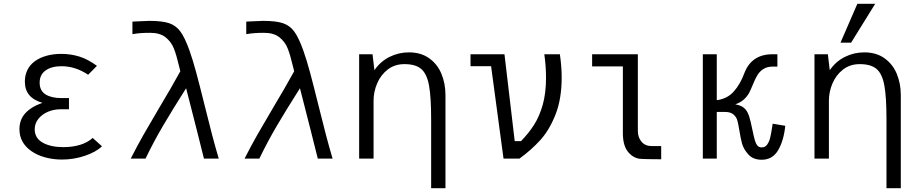

<svg xmlns="http://www.w3.org/2000/svg" viewBox="-20 -836 4840 1012"><path d="M144 -40.5Q82.5 -84 82.5 -155Q82.5 -205 113.2 -239Q144 -273 203.5 -294Q157 -307.5 134 -335.2Q111 -363 111 -406.5Q111 -438.5 123.8 -465.8Q136.5 -493 162.5 -512.5Q189 -532 225 -542Q261 -552 302.5 -552Q353.5 -552 399.5 -537.5Q442.5 -524 491 -489L444.5 -442Q378 -487 304 -487Q252 -487 220.5 -464.8Q189 -442.5 189 -400Q189 -358 220 -338.5Q251 -319 304 -319H343.5V-260H298Q264 -260 233 -247Q202 -234 182.5 -209.8Q163 -185.5 163 -154.5Q163 -108 205 -84.2Q247 -60.5 314.5 -60.5Q362 -60.5 401.8 -72.5Q441.5 -84.5 468.5 -109L517.5 -65Q486 -34.5 427.5 -14.8Q369 5 306.5 5Q260.5 5 218 -6.5Q175.5 -18 144 -40.5Z M822 -272.5Q849 -317.5 877.8 -367Q906.5 -416.5 930.5 -460.5L923.5 -488.5Q910 -546.5 896.2 -581Q882.5 -615.5 853 -639.2Q823.5 -663 772 -663Q743.5 -663 723 -661.5Q702.5 -660 678 -656V-722L695 -723Q752 -726 767 -726Q834.5 -726 871.2 -713.8Q908 -701.5 931.5 -669Q955 -636.5 979 -569Q997 -518 1014.2 -454Q1031.5 -390 1058.5 -281Q1082 -186.5 1098.2 -124.5Q1114.5 -62.5 1133 0H1055L1018 -147.5Q964 -359.5 961 -371Q887.5 -255 839 -172.5Q790.5 -90 747 0H669Q705 -70.5 737.2 -127Q769.5 -183.5 822 -272.5Z M1422 -272.5Q1449 -317.5 1477.8 -367Q1506.5 -416.5 1530.5 -460.5L1523.5 -488.5Q1510 -546.5 1496.2 -581Q1482.5 -615.5 1453 -639.2Q1423.5 -663 1372 -663Q1343.5 -663 1323 -661.5Q1302.5 -660 1278 -656V-722L1295 -723Q1352 -726 1367 -726Q1434.5 -726 1471.2 -713.8Q1508 -701.5 1531.5 -669Q1555 -636.5 1579 -569Q1597 -518 1614.2 -454Q1631.5 -390 1658.5 -281Q1682 -186.5 1698.2 -124.5Q1714.5 -62.5 1733 0H1655L1618 -147.5Q1564 -359.5 1561 -371Q1487.5 -255 1439 -172.5Q1390.5 -90 1347 0H1269Q1305 -70.5 1337.2 -127Q1369.5 -183.5 1422 -272.5Z M2111.5 -498Q2060 -498 2023.2 -469.2Q1986.5 -440.5 1967.8 -396.2Q1949 -352 1949 -306V0H1873V-151V-296V-550H1943.5L1953.5 -466Q1985 -512 2033 -536Q2081 -560 2135.5 -560Q2198.5 -560 2242 -529Q2285.5 -498 2306.8 -446.8Q2328 -395.5 2328 -334.5V156H2252.5V-206Q2252.5 -325 2241.2 -386Q2230 -447 2200.2 -472.5Q2170.5 -498 2111.5 -498Z M2568.5 -487H2460V-550H2639L2693 -92H2726Q2767 -134 2795.2 -178.5Q2823.5 -223 2840.8 -284.2Q2858 -345.5 2858 -426.5Q2858 -487 2849 -550H2931Q2940.5 -485.5 2940.5 -427.5Q2940.5 -314.5 2908 -232.2Q2875.5 -150 2827.8 -97.5Q2780 -45 2718 0H2634Z M3263 -135V-486H3101V-550H3342V-145Q3342 -112.5 3361.2 -89.2Q3380.5 -66 3416 -66H3465V3.5Q3440 3.5 3399 2.8Q3358 2 3348 0.5Q3312 -6.5 3287.5 -39.2Q3263 -72 3263 -135Z M3876 -154.5Q3871 -185.5 3866 -202.5Q3861 -219.5 3845.8 -232.8Q3830.5 -246 3801 -246H3758V0H3684.5V-550H3758V-308Q3812.5 -315 3846.8 -352.8Q3881 -390.5 3903 -449.5Q3941 -550 4051 -550H4077.5V-485H4053Q4024.5 -485 4005 -473Q3985.5 -461 3973.5 -442Q3961.5 -423 3950.5 -395.5Q3937.5 -364 3929 -347.2Q3920.5 -330.5 3902.5 -313.2Q3884.5 -296 3855.5 -286Q3881.5 -281.5 3896.8 -270.8Q3912 -260 3920.8 -242.2Q3929.5 -224.5 3936.5 -194L3945.5 -153Q3953.5 -115 3958.5 -97.2Q3963.5 -79.5 3971.8 -69.2Q3980 -59 3994.5 -59Q4013.5 -59 4024.2 -74.8Q4035 -90.5 4040 -112.2Q4045 -134 4050.5 -170L4052.5 -184L4119 -173Q4111.5 -96.5 4082 -45.2Q4052.5 6 3995 6Q3949 6 3923.8 -22.5Q3898.5 -51 3890.8 -80.5Q3883 -110 3876 -154.5Z M4511.5 -498Q4460 -498 4423.2 -469.2Q4386.5 -440.5 4367.8 -396.2Q4349 -352 4349 -306V0H4273V-151V-296V-550H4343.5L4353.5 -466Q4385 -512 4433 -536Q4481 -560 4535.5 -560Q4598.5 -560 4642 -529Q4685.5 -498 4706.8 -446.8Q4728 -395.5 4728 -334.5V156H4652.5V-206Q4652.5 -325 4641.2 -386Q4630 -447 4600.2 -472.5Q4570.5 -498 4511.5 -498ZM4410 -611 4499 -816H4593L4466 -611Z"/></svg>

Font: JuliaMono Light
Style: Regular
Weight: 300
Monospace: yes
Designer: cormullion
Foundry: corm
Version: Version 0.054; ttfautohint (v1.8.4)